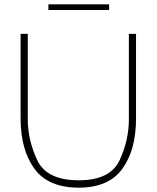

<svg xmlns="http://www.w3.org/2000/svg" viewBox="-20 -856 723 885"><path d="M75 -310V-700H108V-306Q108 -211 151.5 -118Q195 -25 343 -25Q488 -25 531 -117Q574 -209 574 -306V-700H607V-310Q607 -165 544 -78Q481 9 343 9Q202 9 138.5 -78.5Q75 -166 75 -310ZM203 -836H483V-810H203Z"/></svg>

Font: Be Vietnam Thin
Style: Regular
Weight: 100
Designer: Gabriel Lam
Foundry: TypeRant
Version: Version 4.000